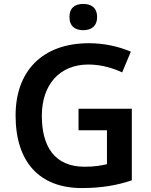

<svg xmlns="http://www.w3.org/2000/svg" viewBox="-20 -1009 766 973"><path d="M402 -989C363 -989 332 -972 332 -923C332 -874 363 -856 402 -856C440 -856 472 -874 472 -923C472 -972 440 -989 402 -989ZM378 -458V-349H522V-177C492 -170 460 -164 409 -164C254 -164 192 -270 192 -422C192 -580 282 -682 428 -682C492 -682 553 -664 599 -642L643 -747C583 -773 509 -790 431 -790C193 -790 59 -647 59 -424C59 -189 179 -56 395 -56C496 -56 572 -70 648 -95V-458Z"/></svg>

Font: Noto Sans Malayalam UI SemiBold
Style: Regular
Weight: 600
Designer: Jelle Bosma - Monotype Design Team
Foundry: Monotype Imaging Inc.
Version: Version 2.104